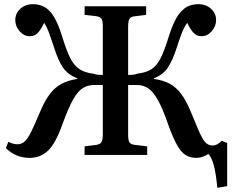

<svg xmlns="http://www.w3.org/2000/svg" viewBox="-20 -740 1110 917"><path d="M1018 157Q1011 86 1001 49Q991 12 975 -5Q966 2 950 8Q934 14 917 14Q888 14 866.5 0.5Q845 -13 825.5 -47.5Q806 -82 783 -146Q757 -222 734 -262.5Q711 -303 687.5 -318.5Q664 -334 634 -334H592V-96Q592 -69 598.5 -59.5Q605 -50 625 -48L683 -41V0H384V-41L440 -48Q458 -51 464.5 -61Q471 -71 471 -99V-334H429Q400 -334 376 -319.5Q352 -305 329 -264.5Q306 -224 278 -146Q246 -56 210 -21Q174 14 122 14Q54 14 8 -33L20 -63Q41 -51 64 -51Q83 -51 97.5 -64Q112 -77 129 -111Q146 -145 172 -207Q203 -282 242.5 -317.5Q282 -353 349 -363V-366Q303 -384 280 -418.5Q257 -453 239 -511Q226 -549 218.5 -571Q211 -593 204.5 -606.5Q198 -620 191 -631Q176 -600 161 -583.5Q146 -567 122 -567Q95 -567 74 -590.5Q53 -614 53 -644Q53 -676 77 -698Q101 -720 137 -720Q189 -720 221 -683Q253 -646 280 -556Q298 -497 315.5 -462.5Q333 -428 358.5 -410.5Q384 -393 426 -388Q437 -384 447.5 -383Q458 -382 471 -382V-615Q471 -641 464.5 -650.5Q458 -660 438 -663L384 -669V-710H678V-669L622 -662Q604 -660 598 -649.5Q592 -639 592 -611V-382Q604 -382 615 -383Q626 -384 635 -388Q677 -393 702.5 -409Q728 -425 746 -460Q764 -495 783 -556Q797 -602 814.5 -639Q832 -676 859 -698Q886 -720 928 -720Q964 -720 988 -698Q1012 -676 1012 -644Q1012 -614 991 -590.5Q970 -567 943 -567Q919 -567 904 -583.5Q889 -600 874 -631Q865 -618 858 -604Q851 -590 842.5 -567Q834 -544 822 -506Q804 -451 781.5 -417Q759 -383 715 -366V-363Q759 -357 790 -340.5Q821 -324 845 -292Q869 -260 891 -207Q913 -153 928.5 -117Q944 -81 958.5 -63Q973 -45 995 -45Q1018 -45 1039 -68L1065 -57V149Z"/></svg>

Font: Literata 36pt Medium
Style: Regular
Weight: 500
Designer: Latin by Veronika Burian and Jose Scaglione. Greek by Irene Vlachou. Cyrillic by Vera Evstafieva.
Foundry: TypeTogether
Version: Version 3.002